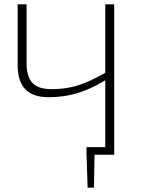

<svg xmlns="http://www.w3.org/2000/svg" viewBox="-20 -710 649 881"><path d="M377 -35H504V0H377ZM377 -7H414L411 151H382ZM102 -690V-418Q102 -358 129 -329.5Q156 -301 215 -301Q262 -301 301.5 -309Q341 -317 382.5 -335Q424 -353 475 -383L476 -350Q428 -319 381.5 -299.5Q335 -280 291 -272Q247 -264 203 -264Q131 -264 96 -300.5Q61 -337 61 -411V-690ZM504 -690V0H463V-690Z"/></svg>

Font: Exo 2 ExtraLight
Style: Regular
Weight: 250
Designer: Natanael Gama
Foundry: Natanael Gama
Version: Version 2.010